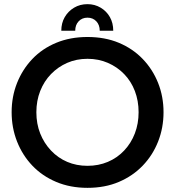

<svg xmlns="http://www.w3.org/2000/svg" viewBox="-20 -891 843 924"><path d="M401 -871Q436 -871 464.5 -854Q493 -837 509 -808.5Q525 -780 525 -743H460Q460 -771 443.5 -788.5Q427 -806 401 -806Q375 -806 358.5 -788.5Q342 -771 342 -743H275Q275 -780 291.5 -808.5Q308 -837 336.5 -854Q365 -871 401 -871ZM401 13Q318 13 250.5 -15.5Q183 -44 135.5 -94Q88 -144 62 -210Q36 -276 36 -351Q36 -426 62 -491.5Q88 -557 135.5 -607Q183 -657 250.5 -685Q318 -713 401 -713Q485 -713 552 -685Q619 -657 667 -607Q715 -557 741 -491.5Q767 -426 767 -351Q767 -276 741 -210Q715 -144 667 -94Q619 -44 552 -15.5Q485 13 401 13ZM401 -93Q454 -93 499 -112Q544 -131 577.5 -166.5Q611 -202 629 -249Q647 -296 647 -351Q647 -406 629 -453Q611 -500 577.5 -534.5Q544 -569 499 -588.5Q454 -608 401 -608Q348 -608 303.5 -588.5Q259 -569 225.5 -534.5Q192 -500 173.5 -453Q155 -406 155 -351Q155 -295 173.5 -248.5Q192 -202 225.5 -166.5Q259 -131 303.5 -112Q348 -93 401 -93Z"/></svg>

Font: MuseoModerno Thin Medium
Style: Regular
Weight: 500
Version: Version 1.003